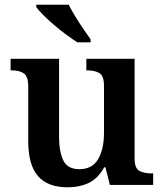

<svg xmlns="http://www.w3.org/2000/svg" viewBox="-20 -786 695 816"><path d="M267 10Q183 10 141.5 -37.5Q100 -85 100 -187V-417Q100 -461 81.5 -474Q63 -487 28 -487H25V-536H231V-206Q231 -142 249 -104.5Q267 -67 317 -67Q372 -67 397 -109.5Q422 -152 422 -223V-420Q422 -465 401.5 -476Q381 -487 350 -487H347V-536H552V-113Q552 -70 573 -59.5Q594 -49 624 -49H631V0H447L428 -75H423Q396 -27 357 -8.5Q318 10 267 10ZM309 -606Q287 -620 260.5 -639.5Q234 -659 208.5 -681Q183 -703 163 -723Q143 -743 134 -756V-766H272Q283 -744 299.5 -717Q316 -690 333.5 -664Q351 -638 365 -619V-606Z"/></svg>

Font: Noto Serif Telugu SemiBold
Style: Regular
Weight: 600
Designer: Jelle Bosma - Monotype Design Team
Foundry: Monotype Imaging Inc.
Version: Version 2.005; ttfautohint (v1.8.4.7-5d5b)